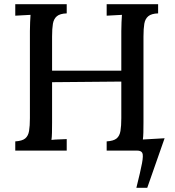

<svg xmlns="http://www.w3.org/2000/svg" viewBox="-20 -720 839 918"><path d="M663 -53 767 -59 684 178H632Q652 98 659 60.5Q666 23 660.5 11.5Q655 0 635 0H490V-44Q523 -46 537.5 -58Q552 -70 556 -94Q560 -118 560 -155V-330L229 -327V-134Q229 -107 228.5 -85.5Q228 -64 226 -51Q243 -53 263.5 -53.5Q284 -54 299 -55V0H53V-44Q86 -46 100.5 -58Q115 -70 119 -94Q123 -118 123 -155V-571Q123 -593 124 -613.5Q125 -634 126 -649Q109 -648 89 -647Q69 -646 53 -645V-700H299V-656Q267 -655 252 -642.5Q237 -630 233 -606.5Q229 -583 229 -545V-382H560V-571Q560 -593 561 -613.5Q562 -634 563 -649Q546 -648 526 -647Q506 -646 490 -645V-700H736V-656Q704 -655 689 -642.5Q674 -630 670 -606.5Q666 -583 666 -545V-134Q666 -108 665.5 -87Q665 -66 663 -53Z"/></svg>

Font: Lora Medium
Style: Regular
Weight: 500
Designer: Olga Karpushina, Alexei Vanyashin (Cyrillic)
Foundry: Cyreal
Version: Version 3.004